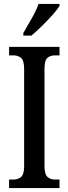

<svg xmlns="http://www.w3.org/2000/svg" viewBox="-20 -951 346 971"><path d="M26 0V-43H49Q71 -43 86.5 -56Q102 -69 102 -110V-602Q102 -645 86.5 -658Q71 -671 49 -671H26V-714H281V-671H258Q234 -671 219.5 -658Q205 -645 205 -602V-111Q205 -70 220 -56.5Q235 -43 258 -43H281V0ZM98 -784Q119 -821 141 -859Q163 -897 175 -931H281V-921Q271 -904 246.5 -876.5Q222 -849 193 -820.5Q164 -792 139 -771H98Z"/></svg>

Font: Noto Serif Tamil ExtraCondensed Medium
Style: Regular
Weight: 500
Width: 2
Designer: Indian Type Foundry, Tom Grace, and the Monotype Design Team
Foundry: Monotype Imaging Inc.
Version: Version 2.004; ttfautohint (v1.8.4.7-5d5b)